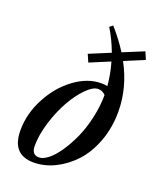

<svg xmlns="http://www.w3.org/2000/svg" viewBox="-134 -790 731 884"><g transform="rotate(20 231.0 -348.0)"><path d="M137.7 11.7Q30.3 11.7 30.3 -107.4Q30.3 -188 70.6 -265.1Q110.8 -342.3 175.5 -390.1Q240.2 -438 307.1 -438Q323.7 -438 336.9 -435.1Q332.5 -490.2 315.9 -547.9L217.3 -506.8L201.2 -543.9L303.7 -586.4Q281.2 -647 251.5 -694.3L267.1 -706.5Q314.5 -651.9 344.7 -603.5L446.8 -645.5L462.4 -608.9L365.2 -568.4Q424.8 -458 424.8 -341.3Q424.8 -262.2 399.4 -194.3Q374 -126.5 332.8 -82.3Q291.5 -38.1 240.7 -13.2Q189.9 11.7 137.7 11.7ZM116.7 -62.5Q116.7 -18.6 152.8 -18.6Q172.4 -18.6 197 -37.8Q221.7 -57.1 246.1 -92.8Q270.5 -128.4 291.3 -173.8Q312 -219.2 325.2 -276.9Q338.4 -334.5 338.9 -391.6Q324.2 -408.2 302.7 -408.2Q277.3 -408.2 244.6 -375Q211.9 -341.8 183.8 -292Q155.8 -242.2 136.2 -179.2Q116.7 -116.2 116.7 -62.5Z"/></g></svg>

Font: Elstob 14pt Medium
Style: Italic
Weight: 500
Italic angle: -20°
Designer: Peter S. Baker
Version: Version 1.015